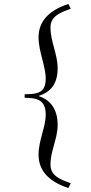

<svg xmlns="http://www.w3.org/2000/svg" viewBox="-20 -750 460 966"><path d="M104 -258C168 -258 210 -246 210 -174C210 -110 174 -44 174 28C174 111 229 165 324 196L336 172C282 153 234 134 234 78C234 6 270 -50 270 -122C270 -214 220 -252 176 -266V-268C220 -282 270 -314 270 -406C270 -478 234 -540 234 -612C234 -668 282 -687 336 -706L324 -730C229 -699 174 -645 174 -562C174 -490 210 -418 210 -354C210 -282 168 -276 104 -276Z"/></svg>

Font: Old Standard
Style: Regular
Weight: 400
Designer: Alexey Kryukov <alexios@thessalonica.org.ru>
Version: Version 2.0